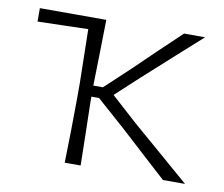

<svg xmlns="http://www.w3.org/2000/svg" viewBox="-61 -568 749 642"><g transform="rotate(10 313.0 -247.0)"><path d="M196.5 0Q198 -56 198.8 -107.8Q199.5 -159.5 200 -220.5V-271Q199 -321.5 198.2 -365.2Q197.5 -409 196.5 -453.5Q155 -452.5 111.2 -451.2Q67.5 -450 25 -449V-494.5H250.5Q249.5 -439 248.5 -386Q247.5 -333 246 -273.5V-270.5H278.5L362.5 -349Q400 -385.5 438.2 -422Q476.5 -458.5 514.5 -494.5H586Q538 -451.5 490.5 -408.8Q443 -366 396 -323.5L318 -251.5L407 -171Q456.5 -128.5 506.2 -85.5Q556 -42.5 605 0H530Q491 -35.5 451.8 -71.2Q412.5 -107 373.5 -143L272 -233H246V-216.5Q247.5 -157 248.5 -106Q249.5 -55 250.5 0Z"/></g></svg>

Font: Commissioner Loud ExtraLight
Style: Regular
Weight: 200
Designer: Kostas Bartsokas
Foundry: Kostas Bartsokas
Version: Version 1.000; ttfautohint (v1.8.3)